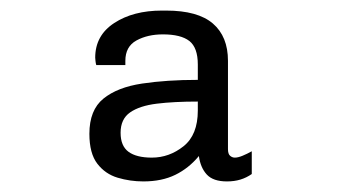

<svg xmlns="http://www.w3.org/2000/svg" viewBox="-20 -717 640 363"><path d="M251 -374Q226 -374 202.5 -381Q179 -388 164 -407.5Q149 -427 149 -464Q149 -509 175.5 -530.5Q202 -552 248.5 -559Q295 -566 354 -566V-595Q354 -627 338 -639.5Q322 -652 288 -652Q259 -652 238 -640.5Q217 -629 217 -602V-594H162Q161 -597 160.5 -602Q160 -607 160 -608Q160 -650 196 -673.5Q232 -697 286 -697H294Q354 -697 382.5 -672.5Q411 -648 411 -602V-435Q411 -426 415 -422.5Q419 -419 424 -419Q430 -419 438.5 -422.5Q447 -426 456 -431V-388Q446 -381 434.5 -377.5Q423 -374 409 -374Q383 -374 371 -387Q359 -400 356 -422Q337 -399 311.5 -386.5Q286 -374 251 -374ZM267 -419Q300 -419 327 -440.5Q354 -462 354 -508V-525Q309 -525 276.5 -521Q244 -517 226 -504.5Q208 -492 208 -466Q208 -441 223 -430Q238 -419 267 -419Z"/></svg>

Font: Chivo Mono Light
Style: Regular
Weight: 300
Monospace: yes
Designer: Hector Gatti
Foundry: Omnibus-Type
Version: Version 1.008